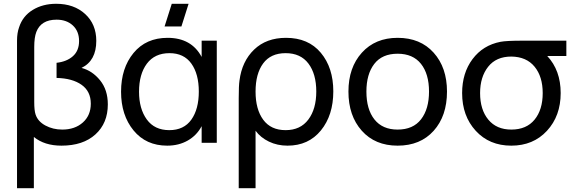

<svg xmlns="http://www.w3.org/2000/svg" viewBox="-20 -755 3039 1015"><path d="M70 240V-540Q70 -581 81 -611Q100 -670 153 -702.5Q206 -735 277 -735Q371 -735 430 -681Q489 -627 489 -539Q489 -434 411 -396Q468 -381 509 -330.5Q550 -280 550 -203Q550 -104 484.5 -44.5Q419 15 305 15Q215 15 159 -31V240ZM309 -70Q376 -70 418 -107.5Q460 -145 460 -207Q460 -272 411.5 -306.5Q363 -341 279 -343V-423Q333 -429 365.5 -458Q398 -487 398 -538Q398 -590 365 -620.5Q332 -651 279 -651Q197 -651 172 -586Q161 -557 161 -507V-215Q161 -171 168 -150Q180 -113 220 -91.5Q260 -70 309 -70Z M977 -735 939 -615H850L888 -735ZM1046 -540H1126V0H1046V-88Q1020 -39 972.5 -12Q925 15 864 15Q752 15 686 -65.5Q620 -146 620 -270Q620 -395 686 -475Q752 -555 866 -555Q992 -555 1046 -454ZM875 -67Q952 -67 991.5 -122.5Q1031 -178 1031 -271Q1031 -364 991.5 -419Q952 -474 876 -474Q798 -474 756.5 -418.5Q715 -363 715 -270Q715 -180 756 -123.5Q797 -67 875 -67Z M1242 240V-236Q1242 -303 1246 -329Q1259 -431 1323.5 -493Q1388 -555 1492 -555Q1610 -555 1676 -476Q1742 -397 1742 -272Q1742 -146 1676.5 -65.5Q1611 15 1500 15Q1446 15 1401.5 -6.5Q1357 -28 1331 -64V240ZM1652 -271Q1652 -364 1610.5 -419Q1569 -474 1490 -474Q1411 -474 1371 -419.5Q1331 -365 1331 -271Q1331 -177 1371.5 -122Q1412 -67 1490 -67Q1568 -67 1610 -123Q1652 -179 1652 -271Z M2082 15Q1963 15 1892.5 -64Q1822 -143 1822 -271Q1822 -398 1893 -476.5Q1964 -555 2082 -555Q2202 -555 2272.5 -476.5Q2343 -398 2343 -271Q2343 -142 2272.5 -63.5Q2202 15 2082 15ZM2082 -70Q2164 -70 2206 -124.5Q2248 -179 2248 -271Q2248 -364 2205.5 -417.5Q2163 -471 2082 -471Q2000 -471 1958.5 -417Q1917 -363 1917 -271Q1917 -177 1959.5 -123.5Q2002 -70 2082 -70Z M2974 -540V-459H2873Q2944 -383 2944 -263Q2944 -142 2871.5 -63.5Q2799 15 2683 15Q2567 15 2495 -63.5Q2423 -142 2423 -263Q2423 -369 2478 -442.5Q2533 -516 2626 -534Q2657 -540 2743 -540ZM2683 -70Q2763 -70 2806 -122.5Q2849 -175 2849 -263Q2849 -350 2806 -402.5Q2763 -455 2683 -456Q2603 -456 2560.5 -402Q2518 -348 2518 -263Q2518 -175 2561.5 -122.5Q2605 -70 2683 -70Z"/></svg>

Font: Manrope Medium
Style: Medium
Weight: 500
Designer: Mikhail Sharanda
Foundry: Mikhail Sharanda
Version: Version 4.000;hotconv 1.0.109;makeotfexe 2.5.65596